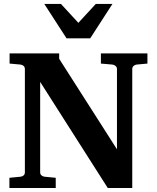

<svg xmlns="http://www.w3.org/2000/svg" viewBox="-20 -937 784 957"><path d="M661.1 -615.2Q652.8 -614.3 646 -608.4Q639.2 -602.5 639.2 -592.8V0H517.1L180.2 -528.8V-78.1Q180.2 -68.4 187 -62.7Q193.8 -57.1 202.1 -56.2L257.8 -50.8V0H26.9V-50.8L82 -56.2Q91.3 -57.1 97.7 -62.7Q104 -68.4 104 -78.1V-592.8Q104 -602.5 97.7 -608.4Q91.3 -614.3 82 -615.2L27.8 -620.1V-670.9H274.9V-644L563 -192.9V-592.8Q563 -602.5 555.9 -608.4Q548.8 -614.3 540 -615.2L482.9 -620.1V-670.9H714.8V-620.1ZM429.7 -746.1H311.5L200.7 -917.5H283.7L370.6 -823.2L457.5 -917.5H540.5Z"/></svg>

Font: Charis SIL Afr
Style: Bold
Weight: 700
Foundry: SIL International
Version: Version 5.000